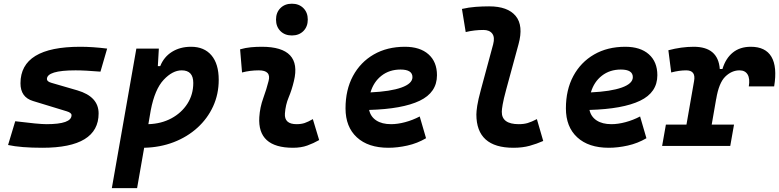

<svg xmlns="http://www.w3.org/2000/svg" viewBox="-20 -776 4143 1021"><path d="M205.6 9.8Q90.3 9.8 22.9 -4.9L61 -131.3Q123.5 -123.5 165 -119.6Q206.5 -115.7 227.5 -115.7Q360.4 -115.7 360.4 -163.6Q360.4 -176.3 335 -184.1L155.8 -238.8Q88.9 -258.8 88.9 -333Q88.9 -527.3 406.7 -527.3Q439.5 -527.3 475.1 -524.9Q510.7 -522.5 549.8 -517.6L514.2 -395Q473.6 -398.4 440.7 -400.1Q407.7 -401.9 381.8 -401.9Q229.5 -401.9 229.5 -355.5Q229.5 -342.3 253.9 -335.4L391.6 -295.4Q504.4 -262.2 504.4 -172.9Q504.4 9.8 205.6 9.8Z M709 224.6H574.7L705.1 -517.6H824.7L819.3 -424.3H832Q851.6 -473.6 894.8 -500.5Q938 -527.3 996.1 -527.3Q1065.9 -527.3 1104.5 -481.7Q1143.1 -436 1143.1 -351.6Q1143.1 -275.4 1113.3 -210.4Q1083.5 -145.5 1029.8 -96.7Q976.1 -47.9 903.8 -20Q831.5 7.8 746.6 9.8ZM769 -115.7Q837.4 -117.7 891.4 -146.7Q945.3 -175.8 976.6 -224.6Q1007.8 -273.4 1007.8 -335Q1007.8 -401.9 946.3 -401.9Q897.5 -401.9 850.3 -351.6Q803.2 -301.3 781.7 -189.9Z M1643.6 -142.6 1677.2 -31.2Q1647.5 -14.2 1614.3 -2.2Q1581.1 9.8 1538.1 9.8Q1348.6 9.8 1358.9 -153.3Q1362.3 -205.6 1379.9 -253.9Q1397.5 -302.2 1408.2 -345.2Q1423.3 -401.9 1356.4 -401.9Q1310.1 -401.9 1267.1 -390.6L1256.8 -513.7Q1285.6 -522 1314.5 -524.7Q1343.3 -527.3 1372.1 -527.3Q1587.4 -527.3 1543 -345.2Q1531.7 -297.4 1515.1 -258.3Q1498.5 -219.2 1495.1 -172.4Q1491.2 -115.7 1557.1 -115.7Q1581.5 -115.7 1599.9 -121.8Q1618.2 -127.9 1643.6 -142.6ZM1532.2 -587.4Q1494.6 -587.4 1471.2 -610.8Q1447.8 -634.3 1447.8 -671.9Q1447.8 -709.5 1471.2 -732.9Q1494.6 -756.3 1532.2 -756.3Q1569.8 -756.3 1593.3 -732.9Q1616.7 -709.5 1616.7 -671.9Q1616.7 -634.3 1593.3 -610.8Q1569.8 -587.4 1532.2 -587.4Z M2059.6 -115.7Q2094.7 -115.7 2134.8 -126.5Q2174.8 -137.2 2211.9 -156.7L2245.6 -41Q2199.2 -13.7 2146.5 -2Q2093.8 9.8 2045.4 9.8Q1938 9.8 1877.7 -45.7Q1817.4 -101.1 1817.4 -199.7Q1817.4 -298.3 1856.9 -371.8Q1896.5 -445.3 1967.5 -486.3Q2038.6 -527.3 2133.3 -527.3Q2213.4 -527.3 2258.5 -487.3Q2303.7 -447.3 2303.7 -376Q2303.7 -284.2 2211.7 -240.2Q2119.6 -196.3 1942.9 -191.4Q1950.7 -155.3 1981 -135.5Q2011.2 -115.7 2059.6 -115.7ZM1950.2 -284.7Q2056.2 -289.6 2114.7 -310.5Q2173.3 -331.5 2173.3 -365.7Q2173.3 -406.2 2109.9 -406.2Q2050.8 -406.2 2008.8 -373.5Q1966.8 -340.8 1950.2 -284.7Z M2710 9.8Q2513.2 9.8 2513.2 -167.5Q2513.2 -183.1 2517.8 -213.9Q2522.5 -244.6 2537.6 -300.3L2602.5 -540.5Q2612.3 -577.6 2597.7 -597.2Q2583 -616.7 2550.8 -616.7Q2527.3 -616.7 2503.7 -614Q2480 -611.3 2456.5 -605.5L2436.5 -728.5Q2472.7 -736.8 2508.8 -739.5Q2544.9 -742.2 2581.1 -742.2Q2680.2 -742.2 2722.4 -690.9Q2764.6 -639.6 2737.3 -540.5L2671.9 -300.3Q2657.7 -248 2653.1 -220.7Q2648.4 -193.4 2648.4 -182.1Q2647.5 -115.7 2738.8 -115.7Q2765.6 -115.7 2786.1 -121.8Q2806.6 -127.9 2835 -142.6L2868.7 -26.4Q2834.5 -11.2 2796.6 -0.7Q2758.8 9.8 2710 9.8Z M3231.4 -115.7Q3266.6 -115.7 3306.6 -126.5Q3346.7 -137.2 3383.8 -156.7L3417.5 -41Q3371.1 -13.7 3318.4 -2Q3265.6 9.8 3217.3 9.8Q3109.9 9.8 3049.6 -45.7Q2989.3 -101.1 2989.3 -199.7Q2989.3 -298.3 3028.8 -371.8Q3068.4 -445.3 3139.4 -486.3Q3210.4 -527.3 3305.2 -527.3Q3385.3 -527.3 3430.4 -487.3Q3475.6 -447.3 3475.6 -376Q3475.6 -284.2 3383.5 -240.2Q3291.5 -196.3 3114.7 -191.4Q3122.6 -155.3 3152.8 -135.5Q3183.1 -115.7 3231.4 -115.7ZM3122.1 -284.7Q3228 -289.6 3286.6 -310.5Q3345.2 -331.5 3345.2 -365.7Q3345.2 -406.2 3281.7 -406.2Q3222.7 -406.2 3180.7 -373.5Q3138.7 -340.8 3122.1 -284.7Z M3501 0 3521 -113.3H3630.4L3670.9 -345.2Q3681.2 -401.9 3628.9 -401.9Q3591.8 -401.9 3549.3 -390.6L3534.2 -508.8Q3604 -527.3 3668.9 -527.3Q3798.8 -527.3 3807.6 -409.2H3821.8Q3838.9 -465.8 3877 -496.6Q3915 -527.3 3972.7 -527.3Q4050.8 -527.3 4082.3 -473.9Q4113.8 -420.4 4096.7 -316.4H3961.9Q3968.8 -357.9 3955.6 -379.9Q3942.4 -401.9 3912.6 -401.9Q3871.1 -401.9 3836.9 -368.7Q3802.7 -335.4 3788.6 -249.5V-251L3764.6 -113.3H3883.3L3863.3 0Z"/></svg>

Font: Cascadia Code PL
Style: Bold Italic
Weight: 700
Italic angle: -10°
Monospace: yes
Designer: Aaron Bell
Foundry: Saja Typeworks
Version: Version 2404.023; ttfautohint (v1.8.4)